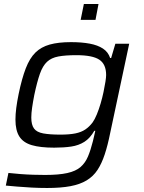

<svg xmlns="http://www.w3.org/2000/svg" viewBox="-20 -728 717 957"><path d="M215 209Q177 209 138 207Q99 205 65 202Q31 199 9 197L22 134Q49 137 81 139.5Q113 142 145.5 143Q178 144 205 144Q273 144 315.5 134.5Q358 125 381.5 104.5Q405 84 418.5 52Q432 20 443 -24Q446 -38 449.5 -51.5Q453 -65 455 -76H450Q429 -39 400.5 -21Q372 -3 335 2.5Q298 8 250 8Q181 8 138.5 -4.5Q96 -17 76.5 -47.5Q57 -78 57 -132Q57 -158 61 -189.5Q65 -221 73 -260Q89 -337 108.5 -387.5Q128 -438 156.5 -466Q185 -494 228 -506Q271 -518 334 -518Q387 -518 427 -510.5Q467 -503 493 -486Q519 -469 529 -439H534L555 -510H624L529 -64Q517 -4 502 41.5Q487 87 466 119Q445 151 412 171Q379 191 331 200Q283 209 215 209ZM281 -57Q326 -57 355.5 -63Q385 -69 405 -82.5Q425 -96 441 -117Q452 -132 462.5 -157.5Q473 -183 481.5 -212Q490 -241 496 -269.5Q502 -298 505.5 -320.5Q509 -343 509 -354Q509 -408 475 -430.5Q441 -453 361 -453Q306 -453 271 -446.5Q236 -440 214.5 -420Q193 -400 179 -360.5Q165 -321 151 -255Q144 -219 140 -191Q136 -163 136 -142Q136 -106 149.5 -87.5Q163 -69 195.5 -63Q228 -57 281 -57ZM382 -629 398 -708H471L456 -629Z"/></svg>

Font: Saira Expanded
Style: Italic
Weight: 400
Width: 7
Italic angle: -12°
Designer: Hector Gatti with collaboration of the Omnibus-Type team
Foundry: Omnibus-Type
Version: Version 1.101